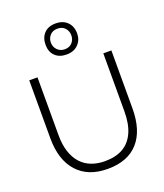

<svg xmlns="http://www.w3.org/2000/svg" viewBox="-147 -894 861 1006"><g transform="rotate(-20 283.5 -391.0)"><path d="M280 14Q171 14 111 -52.5Q51 -119 51 -240V-563H97V-240Q97 -187 110 -147.5Q123 -108 147 -81.5Q171 -55 205 -42Q239 -29 280 -29Q340 -29 380.5 -52Q421 -75 442.5 -122Q464 -169 464 -240V-563H509V-240Q509 -117 450.5 -51.5Q392 14 280 14ZM282 -623Q242 -623 218.5 -646Q195 -669 195 -708Q195 -748 218 -772Q241 -796 282 -796Q323 -796 347 -772Q371 -748 371 -708Q371 -672 347 -647.5Q323 -623 282 -623ZM282 -652Q309 -652 324 -669Q339 -686 339 -710Q339 -733 324 -750Q309 -767 282 -767Q255 -767 240 -750Q225 -733 225 -710Q225 -685 241.5 -668.5Q258 -652 282 -652Z"/></g></svg>

Font: Darker Grotesque
Style: Regular
Weight: 400
Designer: Gabriel Lam
Foundry: TypeRant
Version: Version 1.000;gftools[0.9.28]